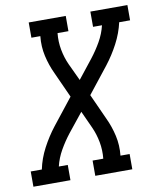

<svg xmlns="http://www.w3.org/2000/svg" viewBox="-109 -801 726 868"><g transform="rotate(-10 254.5 -367.5)"><path d="M-26 0V-70H25Q35 -119 59.5 -165.5Q84 -212 116 -253L210 -372L157 -489Q138 -529 128 -573.5Q118 -618 123 -665H82V-735H252V-665H202Q198 -626 205 -588.5Q212 -551 227 -518L264 -439L332 -525Q357 -557 377 -592Q397 -627 406 -665H365V-735H535V-665H485Q474 -616 449.5 -569.5Q425 -523 393 -482L299 -363L352 -246Q371 -206 381 -161.5Q391 -117 386 -70H428V0H258V-70H307Q311 -109 304 -146.5Q297 -184 282 -217L246 -296L177 -210Q152 -178 132 -143Q112 -108 103 -70H144V0Z"/></g></svg>

Font: Iosevka Curly Slab Oblique
Style: Regular
Weight: 400
Italic angle: -9°
Monospace: yes
Designer: Belleve Invis
Foundry: Belleve Invis
Version: Version 11.1.0; ttfautohint (v1.8.3)